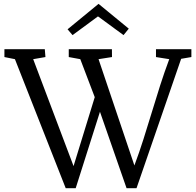

<svg xmlns="http://www.w3.org/2000/svg" viewBox="-20 -997 1040 1017"><path d="M369.6 -117.2 495.1 -525.4 490.2 -460.4 405.3 -683.6 344.2 -694.8V-736.3H572.8L573.2 -694.8L502 -683.6L691.9 -120.6Q717.8 -189.9 740.2 -260.7L828.1 -543.9Q850.6 -614.3 876.5 -683.6L806.2 -694.8V-736.3H993.7V-694.8L939.5 -685.5L703.1 0H650.4L496.1 -443.4L520 -438L380.9 0H328.1L59.1 -683.6L3.4 -694.8V-736.3H217.3L220.7 -694.8L155.8 -683.6ZM502 -976.6 662.1 -845.2 634.3 -811 499 -910.2 364.3 -811 337.9 -841.8Z"/></svg>

Font: Habibi
Style: Regular
Weight: 400
Designer: Magnus Gaarde
Foundry: Magnus Gaarde
Version: Version 1.001